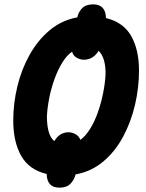

<svg xmlns="http://www.w3.org/2000/svg" viewBox="-20 -799 673 884"><path d="M254 65Q196 65 195 2Q114 -17 77.5 -81.5Q41 -146 41 -244Q41 -323 60 -401.5Q79 -480 116.5 -547Q154 -614 209 -660Q264 -706 336 -719Q341 -744 358.5 -761.5Q376 -779 409 -779Q466 -779 468 -716Q549 -696 584.5 -632.5Q620 -569 620 -474Q620 -395 601.5 -316Q583 -237 546.5 -169Q510 -101 455 -55Q400 -9 328 4Q322 29 304.5 47Q287 65 254 65ZM350 -155Q374 -172 395 -206Q416 -240 431 -283Q446 -326 455 -371.5Q464 -417 466 -457Q467 -533 434 -565Q409 -524 366 -524Q350 -524 333.5 -533Q317 -542 312 -561Q288 -545 267.5 -512Q247 -479 231.5 -436.5Q216 -394 207 -349Q198 -304 196 -263Q196 -223 204 -193.5Q212 -164 230 -149Q254 -190 296 -190Q312 -190 328 -181Q344 -172 350 -155Z"/></svg>

Font: Noto Sans Condensed ExtraBold
Style: Italic
Weight: 800
Width: 3
Italic angle: -12°
Designer: Monotype Design Team
Foundry: Monotype Imaging Inc.
Version: Version 2.013; ttfautohint (v1.8.4.7-5d5b)